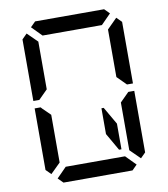

<svg xmlns="http://www.w3.org/2000/svg" viewBox="-104 -1086 1024 1173"><g transform="rotate(-10 408.0 -500.0)"><path d="M163 -969 194 -1000H622L653 -969L592 -907H590H454H362H226H224ZM501 -407H515L578 -298V-139H563L501 -247ZM130 -64 99 -95V-477H136L145 -467L192 -421V-218V-139V-125ZM653 -31 622 0H194L163 -31L224 -93H226H362H454H590H592ZM624 -421 680 -477H717V-95L686 -64L624 -125V-139V-218ZM686 -936 717 -905V-523H680L624 -579V-607V-782V-861V-874ZM192 -579 136 -523H99V-905L130 -936L192 -875V-861V-782Z"/></g></svg>

Font: DSEG14 Classic Mini
Style: Regular
Weight: 400
Designer: Keshikan(Twitter:@keshinomi_88pro)
Version: Version 0.46